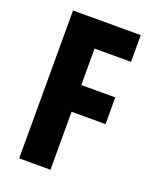

<svg xmlns="http://www.w3.org/2000/svg" viewBox="-135 -843 703 871"><g transform="rotate(20 217.0 -408.0)"><path d="M216 -51V-331H380V-460H216V-636H392V-765H65V-51Z"/></g></svg>

Font: Noto Sans Tamil UI ExtraCondensed ExtraBold
Style: Regular
Weight: 800
Width: 2
Designer: Jelle Bosma - Monotype Design Team
Foundry: Monotype Imaging Inc.
Version: Version 2.004